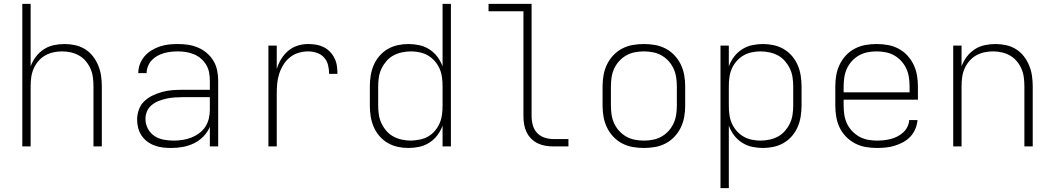

<svg xmlns="http://www.w3.org/2000/svg" viewBox="-20 -755 5440 990"><path d="M95 0V-735H138V-413Q148 -440 165 -462.5Q182 -485 205.5 -500.5Q229 -516 257 -522Q285 -528 313 -528Q341 -528 368 -522Q395 -516 418.5 -501.5Q442 -487 459 -465Q476 -443 486.5 -417.5Q497 -392 501 -365Q505 -338 505 -310V0H462V-310Q462 -333 459 -356Q456 -379 447 -400Q438 -421 423 -439Q408 -457 388 -468.5Q368 -480 345.5 -485Q323 -490 300 -490Q277 -490 254.5 -485Q232 -480 212 -468.5Q192 -457 177 -439Q162 -421 153 -400Q144 -379 141 -356Q138 -333 138 -310V0Z M863 8Q841 8 819.5 5.5Q798 3 777.5 -4.5Q757 -12 739.5 -25Q722 -38 710 -56Q698 -74 692.5 -95Q687 -116 687 -138Q687 -164 696 -189.5Q705 -215 724 -233Q743 -251 767 -262.5Q791 -274 816.5 -281Q842 -288 868 -290Q894 -292 920 -292H1062V-340Q1062 -361 1058 -382Q1054 -403 1043 -421Q1032 -439 1016 -453Q1000 -467 980.5 -475Q961 -483 940 -486.5Q919 -490 898 -490Q880 -490 861.5 -488Q843 -486 825.5 -481Q808 -476 791.5 -467Q775 -458 762.5 -444.5Q750 -431 743 -413.5Q736 -396 736 -378H693Q693 -402 701.5 -424.5Q710 -447 725.5 -465Q741 -483 761.5 -495.5Q782 -508 804.5 -515.5Q827 -523 850.5 -525.5Q874 -528 898 -528Q925 -528 951 -524Q977 -520 1001.5 -509.5Q1026 -499 1046.5 -481.5Q1067 -464 1080.5 -441.5Q1094 -419 1099.5 -392.5Q1105 -366 1105 -340V0H1062V-101Q1050 -73 1028.5 -51Q1007 -29 980 -16Q953 -3 923 2.5Q893 8 863 8ZM875 -30Q898 -30 921.5 -33.5Q945 -37 966.5 -45.5Q988 -54 1007 -68Q1026 -82 1038.5 -101Q1051 -120 1056.5 -143Q1062 -166 1062 -189V-254H920Q900 -254 879.5 -252.5Q859 -251 838.5 -246.5Q818 -242 798.5 -234.5Q779 -227 763 -214Q747 -201 738.5 -182Q730 -163 730 -142Q730 -116 742 -92.5Q754 -69 775.5 -54.5Q797 -40 823 -35Q849 -30 875 -30Z M1364 0V-520H1407V-399Q1415 -426 1429.5 -450Q1444 -474 1465.5 -492.5Q1487 -511 1514 -519.5Q1541 -528 1569 -528Q1590 -528 1610.5 -524.5Q1631 -521 1649 -512Q1667 -503 1681.5 -488Q1696 -473 1705 -454.5Q1714 -436 1717 -415.5Q1720 -395 1720 -374H1677Q1677 -397 1671.5 -419.5Q1666 -442 1651 -458.5Q1636 -475 1614 -482.5Q1592 -490 1569 -490Q1544 -490 1519 -482.5Q1494 -475 1474.5 -459Q1455 -443 1441.5 -421.5Q1428 -400 1420 -375.5Q1412 -351 1409.5 -326Q1407 -301 1407 -276V0Z M2086 8Q2058 8 2030.5 2Q2003 -4 1979 -18Q1955 -32 1936.5 -53.5Q1918 -75 1907 -100.5Q1896 -126 1891.5 -154Q1887 -182 1887 -210V-310Q1887 -338 1891.5 -366Q1896 -394 1907 -419.5Q1918 -445 1936.5 -466.5Q1955 -488 1979 -502Q2003 -516 2030.5 -522Q2058 -528 2086 -528Q2114 -528 2142 -522Q2170 -516 2194 -500.5Q2218 -485 2235 -462.5Q2252 -440 2262 -413V-735H2305V0H2262V-107Q2252 -80 2235 -57.5Q2218 -35 2194 -19.5Q2170 -4 2142 2Q2114 8 2086 8ZM2099 -30Q2099 -30 2099.5 -30Q2100 -30 2100 -30Q2123 -31 2145.5 -35.5Q2168 -40 2188 -51.5Q2208 -63 2223 -81Q2238 -99 2247 -120Q2256 -141 2259 -164Q2262 -187 2262 -210V-310Q2262 -333 2259 -356Q2256 -379 2247 -400Q2238 -421 2222.5 -439Q2207 -457 2187.5 -468.5Q2168 -480 2145 -485Q2122 -490 2099 -490Q2076 -490 2052.5 -485Q2029 -480 2008.5 -469Q1988 -458 1972.5 -440Q1957 -422 1947 -401Q1937 -380 1933.5 -356.5Q1930 -333 1930 -310V-210Q1930 -187 1933.5 -163.5Q1937 -140 1947 -119Q1957 -98 1972.5 -80Q1988 -62 2008.5 -51Q2029 -40 2052.5 -35Q2076 -30 2099 -30Z M2833 0Q2813 0 2792 -3.5Q2771 -7 2752.5 -16Q2734 -25 2719 -40Q2704 -55 2695 -74Q2686 -93 2682.5 -113.5Q2679 -134 2679 -155V-697H2499V-735H2721V-155Q2721 -132 2727.5 -109Q2734 -86 2749.5 -69.5Q2765 -53 2787.5 -45.5Q2810 -38 2833 -38H2911V0Z M3300 8Q3271 8 3242.5 3Q3214 -2 3188 -15.5Q3162 -29 3142 -50.5Q3122 -72 3109.5 -98Q3097 -124 3092 -152.5Q3087 -181 3087 -210V-310Q3087 -339 3092 -367.5Q3097 -396 3109.5 -422Q3122 -448 3142 -469.5Q3162 -491 3188 -504.5Q3214 -518 3242.5 -523Q3271 -528 3300 -528Q3329 -528 3357.5 -523Q3386 -518 3412 -504.5Q3438 -491 3458 -469.5Q3478 -448 3490.5 -422Q3503 -396 3508 -367.5Q3513 -339 3513 -310V-210Q3513 -181 3508 -152.5Q3503 -124 3490.5 -98Q3478 -72 3458 -50.5Q3438 -29 3412 -15.5Q3386 -2 3357.5 3Q3329 8 3300 8ZM3300 -30Q3323 -30 3346.5 -34.5Q3370 -39 3390.5 -50.5Q3411 -62 3427 -79.5Q3443 -97 3453 -118.5Q3463 -140 3466.5 -163.5Q3470 -187 3470 -210V-310Q3470 -333 3466.5 -356.5Q3463 -380 3453 -401.5Q3443 -423 3427 -440.5Q3411 -458 3390.5 -469.5Q3370 -481 3346.5 -485.5Q3323 -490 3300 -490Q3277 -490 3253.5 -485.5Q3230 -481 3209.5 -469.5Q3189 -458 3173 -440.5Q3157 -423 3147 -401.5Q3137 -380 3133.5 -356.5Q3130 -333 3130 -310V-210Q3130 -187 3133.5 -163.5Q3137 -140 3147 -118.5Q3157 -97 3173 -79.5Q3189 -62 3209.5 -50.5Q3230 -39 3253.5 -34.5Q3277 -30 3300 -30Z M3695 215V-520H3738V-413Q3748 -440 3765 -462.5Q3782 -485 3806 -500.5Q3830 -516 3858 -522Q3886 -528 3914 -528Q3942 -528 3969.5 -522Q3997 -516 4021 -502Q4045 -488 4063.5 -466.5Q4082 -445 4093 -419.5Q4104 -394 4108.5 -366Q4113 -338 4113 -310V-210Q4113 -182 4108.5 -154Q4104 -126 4093 -100.5Q4082 -75 4063.5 -53.5Q4045 -32 4021 -18Q3997 -4 3969.5 2Q3942 8 3914 8Q3886 8 3858 2Q3830 -4 3806 -19.5Q3782 -35 3765 -57.5Q3748 -80 3738 -107V215ZM3901 -30Q3924 -30 3947.5 -35Q3971 -40 3991.5 -51Q4012 -62 4027.5 -80Q4043 -98 4053 -119Q4063 -140 4066.5 -163.5Q4070 -187 4070 -210V-310Q4070 -333 4066.5 -356.5Q4063 -380 4053 -401Q4043 -422 4027.5 -440Q4012 -458 3991.5 -469Q3971 -480 3947.5 -485Q3924 -490 3901 -490Q3878 -490 3855 -485Q3832 -480 3812.5 -468.5Q3793 -457 3777.5 -439Q3762 -421 3753 -400Q3744 -379 3741 -356Q3738 -333 3738 -310V-210Q3738 -187 3741 -164Q3744 -141 3753 -120Q3762 -99 3777.5 -81Q3793 -63 3812.5 -51.5Q3832 -40 3855 -35Q3878 -30 3901 -30Z M4502 8Q4473 8 4444 3Q4415 -2 4389 -15.5Q4363 -29 4342.5 -50Q4322 -71 4309.5 -97Q4297 -123 4292 -152Q4287 -181 4287 -210V-310Q4287 -339 4292 -367.5Q4297 -396 4309.5 -422Q4322 -448 4342 -469.5Q4362 -491 4388 -504.5Q4414 -518 4442.5 -523Q4471 -528 4500 -528Q4529 -528 4557.5 -523Q4586 -518 4612 -504.5Q4638 -491 4658 -469.5Q4678 -448 4690.5 -422Q4703 -396 4708 -367.5Q4713 -339 4713 -310V-241H4330V-210Q4330 -186 4333.5 -163Q4337 -140 4347 -118.5Q4357 -97 4373.5 -79.5Q4390 -62 4410.5 -50.5Q4431 -39 4454.5 -34.5Q4478 -30 4502 -30Q4520 -30 4538 -32Q4556 -34 4573.5 -38.5Q4591 -43 4607.5 -51.5Q4624 -60 4637.5 -72.5Q4651 -85 4659 -101.5Q4667 -118 4668 -136H4711Q4709 -113 4700 -91Q4691 -69 4675 -51.5Q4659 -34 4638 -22.5Q4617 -11 4594.5 -4Q4572 3 4548.5 5.5Q4525 8 4502 8ZM4330 -279H4670V-310Q4670 -333 4666.5 -356.5Q4663 -380 4653 -401.5Q4643 -423 4627 -440.5Q4611 -458 4590.5 -469.5Q4570 -481 4546.5 -485.5Q4523 -490 4500 -490Q4477 -490 4453.5 -485.5Q4430 -481 4409.5 -469.5Q4389 -458 4373 -440.5Q4357 -423 4347 -401.5Q4337 -380 4333.5 -356.5Q4330 -333 4330 -310Z M4895 0V-520H4938V-413Q4948 -440 4965 -462.5Q4982 -485 5005.5 -500.5Q5029 -516 5057 -522Q5085 -528 5113 -528Q5141 -528 5168 -522Q5195 -516 5218.5 -501.5Q5242 -487 5259 -465Q5276 -443 5286.5 -417.5Q5297 -392 5301 -365Q5305 -338 5305 -310V0H5262V-310Q5262 -333 5259 -356Q5256 -379 5247 -400Q5238 -421 5223 -439Q5208 -457 5188 -468.5Q5168 -480 5145.5 -485Q5123 -490 5100 -490Q5077 -490 5054.5 -485Q5032 -480 5012 -468.5Q4992 -457 4977 -439Q4962 -421 4953 -400Q4944 -379 4941 -356Q4938 -333 4938 -310V0Z"/></svg>

Font: Iosevka SS04 XLt Ex
Style: Regular
Weight: 200
Width: 7
Monospace: yes
Designer: Belleve Invis
Foundry: Belleve Invis
Version: Version 19.0.0; ttfautohint (v1.8.4)